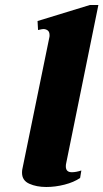

<svg xmlns="http://www.w3.org/2000/svg" viewBox="-20 -737 413 767"><path d="M68 -47Q68 -55 69 -60L177 -587Q178 -590 178 -596Q178 -610 170.5 -615.5Q163 -621 153 -621Q149 -621 132 -617L130 -653L339 -717H373L244 -83Q243 -79 243 -72Q243 -49 267 -49Q284 -49 305 -56L300 -26Q275 -9 238 0.5Q201 10 165 10Q126 10 97 -3Q68 -16 68 -47Z"/></svg>

Font: Taviraj
Style: Bold Italic
Weight: 700
Italic angle: -12°
Designer: Katatrad Team
Foundry: CadsonDemak
Version: Version 1.001